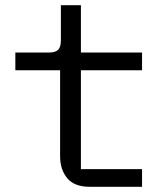

<svg xmlns="http://www.w3.org/2000/svg" viewBox="-20 -718 640 738"><path d="M325 0Q266 0 238.5 -33Q211 -66 211 -118V-448H39V-516H167Q193 -516 203.5 -526.5Q214 -537 214 -563V-698H291V-516H526V-448H291V-68H526V0Z"/></svg>

Font: IBM Plaex Mono
Style: Regular
Weight: 400
Designer: Mike Abbink, Paul van der Laan, Pieter van Rosmalen
Foundry: Bold Monday
Version: Version 2.003